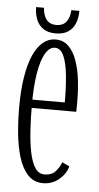

<svg xmlns="http://www.w3.org/2000/svg" viewBox="-50 -673 368 716"><g transform="rotate(5 134.5 -315.0)"><path d="M138.5 11Q104 11 81.8 -13Q59.5 -37 47.2 -76.8Q35 -116.5 30.2 -165Q25.5 -213.5 25.5 -262.5Q25.5 -327 33.5 -376.5Q41.5 -426 56.5 -459.5Q71.5 -493 92.5 -510Q113.5 -527 139 -527Q169 -527 188.5 -507.2Q208 -487.5 219.2 -455Q230.5 -422.5 235 -383.5Q239.5 -344.5 239.5 -306.5Q239.5 -295.5 239.5 -285.2Q239.5 -275 239 -265H65.5V-296H193.5Q193.5 -351.5 189 -396.8Q184.5 -442 172.8 -469Q161 -496 139 -496Q118.5 -496 103.2 -469.5Q88 -443 80 -394.2Q72 -345.5 72 -278Q72 -229 74.8 -183Q77.5 -137 84.8 -100.8Q92 -64.5 105.5 -43.2Q119 -22 141 -22Q169 -22 183.8 -39.5Q198.5 -57 203.5 -73L231 -60Q223.5 -31.5 198 -10.2Q172.5 11 138.5 11ZM136.5 -549.5Q108 -549.5 90.2 -561.8Q72.5 -574 64.2 -595Q56 -616 56 -641H85.5Q87.5 -611.5 100.2 -596.2Q113 -581 136.5 -581Q160.5 -581 173.2 -596.2Q186 -611.5 188 -641H218Q218 -616 210 -595Q202 -574 183.8 -561.8Q165.5 -549.5 136.5 -549.5Z"/></g></svg>

Font: Imbue Thin 10pt ExtraLight
Style: Regular
Weight: 250
Version: Version 1.102